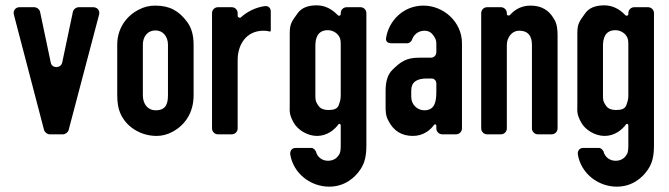

<svg xmlns="http://www.w3.org/2000/svg" viewBox="-20 -503 2506 719"><path d="M166 0H216C225 0 235 -8 237 -16L351 -448C355 -463 345 -476 329 -476H275C265 -476 255 -468 253 -459L213 -269C208 -246 174 -246 170 -269L130 -459C128 -468 118 -476 108 -476H53C38 -476 28 -463 32 -448L145 -16C147 -8 157 0 166 0Z M419 -336V-146C419 -132 420 -120 422 -108C434 -38 499 6 566 6C587 6 607 1 627 -10C673 -35 705 -81 705 -146V-336C705 -371 697 -400 680 -422C650 -462 616 -482 561 -482C539 -482 519 -477 500 -467C452 -443 419 -395 419 -336ZM563 -389C590 -389 609 -366 609 -336V-148C609 -118 604 -90 563 -90C533 -90 515 -114 515 -146V-336C515 -363 530 -389 563 -389Z M994 -388V-460C994 -474 984 -482 971 -480C935 -475 904 -458 882 -438C878 -434 870 -438 870 -444V-454C870 -466 860 -476 848 -476H796C784 -476 774 -466 774 -454V-22C774 -10 784 0 796 0H848C860 0 870 -10 870 -22V-279C870 -333 900 -388 967 -388C975 -388 983 -387 990 -385C992 -385 994 -386 994 -388Z M1166 -483C1132 -483 1109 -473 1095 -454C1073 -423 1065 -415 1065 -378V-114C1065 -84 1062 -77 1079 -45C1094 -17 1131 6 1167 6C1204 6 1232 -16 1248 -38C1251 -41 1256 -38 1256 -34V40C1256 55 1255 65 1252 72C1243 90 1228 99 1208 99C1186 99 1168 85 1163 64C1161 59 1153 51 1147 51H1087C1073 51 1065 62 1067 76C1079 147 1143 196 1213 196C1270 196 1309 163 1330 131C1347 105 1352 79 1352 40V-454C1352 -466 1342 -476 1330 -476H1278C1266 -476 1256 -466 1256 -454V-450C1256 -444 1248 -442 1244 -447C1224 -468 1198 -483 1166 -483ZM1255 -353C1256 -348 1256 -340 1256 -331V-150C1256 -133 1255 -127 1248 -108C1243 -96 1231 -91 1210 -91C1193 -91 1181 -96 1174 -105C1160 -124 1161 -131 1161 -150V-331C1161 -358 1168 -390 1208 -390C1228 -390 1251 -376 1255 -353Z M1614 -32V-22C1614 -10 1624 0 1636 0H1688C1700 0 1710 -10 1710 -22V-341C1710 -422 1640 -482 1566 -482C1489 -482 1436 -424 1426 -362C1423 -348 1432 -341 1446 -341H1507C1512 -341 1520 -348 1522 -352C1528 -371 1544 -388 1570 -388C1583 -388 1593 -383 1600 -374C1615 -355 1614 -348 1614 -328V-308C1614 -296 1605 -287 1594 -287H1550C1500 -287 1480 -271 1450 -242C1432 -225 1424 -198 1424 -163V-109C1424 -90 1423 -71 1435 -50C1454 -13 1484 6 1526 6C1564 6 1590 -14 1606 -36C1609 -39 1614 -37 1614 -32ZM1578 -209H1596C1606 -209 1614 -201 1614 -191V-163C1614 -129 1612 -90 1569 -90C1542 -90 1520 -112 1520 -140V-164C1520 -195 1540 -209 1578 -209Z M2054 -433C2035 -466 2006 -482 1967 -482C1936 -482 1910 -470 1890 -447C1886 -443 1878 -445 1878 -450V-454C1878 -466 1868 -476 1856 -476H1804C1792 -476 1782 -466 1782 -454V-22C1782 -10 1792 0 1804 0H1856C1868 0 1878 -10 1878 -22V-335C1878 -359 1894 -388 1925 -388C1956 -388 1972 -370 1972 -335V-22C1972 -10 1982 0 1994 0H2046C2058 0 2068 -10 2068 -22V-370C2068 -388 2067 -414 2054 -433Z M2243 -483C2209 -483 2186 -473 2172 -454C2150 -423 2142 -415 2142 -378V-114C2142 -84 2139 -77 2156 -45C2171 -17 2208 6 2244 6C2281 6 2309 -16 2325 -38C2328 -41 2333 -38 2333 -34V40C2333 55 2332 65 2329 72C2320 90 2305 99 2285 99C2263 99 2245 85 2240 64C2238 59 2230 51 2224 51H2164C2150 51 2142 62 2144 76C2156 147 2220 196 2290 196C2347 196 2386 163 2407 131C2424 105 2429 79 2429 40V-454C2429 -466 2419 -476 2407 -476H2355C2343 -476 2333 -466 2333 -454V-450C2333 -444 2325 -442 2321 -447C2301 -468 2275 -483 2243 -483ZM2332 -353C2333 -348 2333 -340 2333 -331V-150C2333 -133 2332 -127 2325 -108C2320 -96 2308 -91 2287 -91C2270 -91 2258 -96 2251 -105C2237 -124 2238 -131 2238 -150V-331C2238 -358 2245 -390 2285 -390C2305 -390 2328 -376 2332 -353Z"/></svg>

Font: DIN Rundschrift
Style: Eng
Weight: 400
Width: 3
Version: Version 1.027